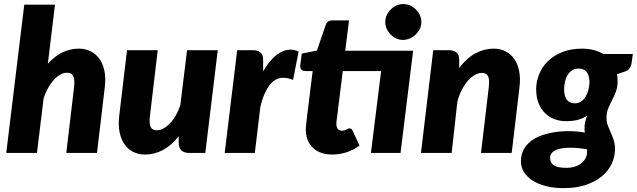

<svg xmlns="http://www.w3.org/2000/svg" viewBox="-20 -772 3214 969"><path d="M221.5 -450.5Q256.5 -489.5 296 -508Q335.5 -526.5 377.5 -526.5Q410 -526.5 436.8 -513.5Q463.5 -500.5 481.5 -475.5Q499.5 -450.5 507 -413.8Q514.5 -377 508.5 -329.5L469.5 0H314.5L353.5 -329.5Q356 -350.5 355 -365Q354 -379.5 349.5 -388.5Q345 -397.5 337 -401.2Q329 -405 317.5 -405Q302 -405 285 -395.8Q268 -386.5 252.2 -369.5Q236.5 -352.5 222.8 -328.2Q209 -304 200 -274.5L166.5 0H11.5L102.5 -748.5H257.5Z M1079 -518.5 1016 0H937Q882 0 882 -51V-84Q844.5 -37 801.5 -14.5Q758.5 8 712 8Q679.5 8 653 -5Q626.5 -18 608.8 -43.2Q591 -68.5 583.5 -105.2Q576 -142 582 -189.5L621 -518.5H776L737 -189.5Q734.5 -168.5 735.2 -154Q736 -139.5 740.5 -130.8Q745 -122 752.8 -118.2Q760.5 -114.5 772 -114.5Q788 -114.5 805 -123.8Q822 -133 838 -149.8Q854 -166.5 867.8 -190.5Q881.5 -214.5 890.5 -244L924 -518.5Z M1308 -411.5Q1327 -445 1348.5 -469Q1370 -493 1392.8 -506.2Q1415.5 -519.5 1439.2 -521.2Q1463 -523 1487 -512L1459 -368.5Q1430.5 -380.5 1405.8 -379.5Q1381 -378.5 1360.2 -362.5Q1339.5 -346.5 1322.8 -314.5Q1306 -282.5 1294 -232.5L1266 0H1114L1177 -518.5H1257Q1281 -518.5 1294.5 -507.2Q1308 -496 1308 -470.5Z M2001.5 0H1852L1903.5 -413.5H1710L1684.5 -208Q1682 -187.5 1680.5 -175.8Q1679 -164 1678.2 -157.8Q1677.5 -151.5 1677.5 -149.2Q1677.5 -147 1677.5 -146.5Q1677.5 -132 1684.2 -122.2Q1691 -112.5 1705.5 -112.5Q1713.5 -112.5 1718.8 -114.2Q1724 -116 1728 -118.2Q1732 -120.5 1735.5 -122.2Q1739 -124 1743.5 -124Q1750.5 -124 1754 -120.8Q1757.5 -117.5 1760.5 -110.5L1794.5 -37Q1763.5 -14.5 1728 -3.2Q1692.5 8 1656.5 8Q1626.5 8 1602.5 -0.2Q1578.5 -8.5 1561.2 -24.2Q1544 -40 1534.2 -62Q1524.5 -84 1523.5 -112Q1523.5 -115.5 1523.5 -120.5Q1523.5 -125.5 1524.2 -134.8Q1525 -144 1526.8 -159.2Q1528.5 -174.5 1531.5 -199.5L1558 -413.5H1519.5Q1508 -413.5 1500.8 -421.2Q1493.5 -429 1495.5 -443.5L1503 -501.5L1579.5 -517L1623.5 -645Q1631 -669 1657.5 -669H1741.5L1722.5 -516H2065ZM2106.5 -660.5Q2106.5 -642 2098.5 -625.8Q2090.5 -609.5 2077.5 -597.2Q2064.5 -585 2047.8 -577.8Q2031 -570.5 2013.5 -570.5Q1996 -570.5 1980 -577.8Q1964 -585 1951.8 -597.2Q1939.5 -609.5 1932 -625.8Q1924.5 -642 1924.5 -660.5Q1924.5 -679 1932 -695.5Q1939.5 -712 1952.2 -724.5Q1965 -737 1981 -744.2Q1997 -751.5 2014.5 -751.5Q2032.5 -751.5 2049 -744.5Q2065.5 -737.5 2078.2 -725Q2091 -712.5 2098.8 -696Q2106.5 -679.5 2106.5 -660.5Z M2297.5 -429Q2335 -479 2379.5 -502.8Q2424 -526.5 2471.5 -526.5Q2503.5 -526.5 2530.2 -513.5Q2557 -500.5 2574.8 -475.5Q2592.5 -450.5 2600 -413.8Q2607.5 -377 2601.5 -329.5L2562.5 0H2407.5L2446.5 -329.5Q2449 -350.5 2448.2 -365Q2447.5 -379.5 2443 -388Q2438.5 -396.5 2430.5 -400.2Q2422.5 -404 2411.5 -404Q2394.5 -404 2376 -393.5Q2357.5 -383 2340.8 -363.8Q2324 -344.5 2310 -317.2Q2296 -290 2288 -257L2259.5 0H2104.5L2166.5 -518.5H2246.5Q2270.5 -518.5 2284 -507.2Q2297.5 -496 2297.5 -470.5Z M2838 75Q2861 75 2880.5 69Q2900 63 2913.8 52.2Q2927.5 41.5 2935.2 26.5Q2943 11.5 2943 -7Q2943 -10 2943 -13Q2943 -16 2942.5 -18.5Q2891.5 -27 2855.8 -26.5Q2820 -26 2798 -19.2Q2776 -12.5 2766 -1.2Q2756 10 2756 23.5Q2756 49 2774.8 62Q2793.5 75 2838 75ZM2881 -250.5Q2899.5 -250.5 2913.2 -260Q2927 -269.5 2936 -284.8Q2945 -300 2949.8 -319Q2954.5 -338 2955 -357.5Q2955 -390 2941.5 -408Q2928 -426 2900 -426Q2881.5 -426 2867.8 -417.2Q2854 -408.5 2845 -394Q2836 -379.5 2831.5 -360.5Q2827 -341.5 2827 -321Q2827 -288 2840.5 -269.2Q2854 -250.5 2881 -250.5ZM3174 -499.5 3167 -451Q3162.5 -422.5 3138 -412.5L3094 -397.5Q3097 -381.5 3097 -363.5Q3097 -331.5 3088.2 -309Q3079.5 -286.5 3069 -266.5Q3058.5 -246.5 3049.8 -225.5Q3041 -204.5 3041 -176Q3041 -155.5 3047.8 -138.2Q3054.5 -121 3062.5 -103Q3070.5 -85 3077.2 -65Q3084 -45 3084 -19Q3083.5 21 3066 56.8Q3048.5 92.5 3015.5 119.2Q2982.5 146 2934.5 161.8Q2886.5 177.5 2825 177.5Q2774.5 177.5 2734.5 167Q2694.5 156.5 2666.8 138.5Q2639 120.5 2624 95.8Q2609 71 2609 42.5Q2609 5 2625.5 -22Q2642 -49 2669 -66.8Q2696 -84.5 2730.5 -94.2Q2765 -104 2801 -107.8Q2837 -111.5 2871 -109.8Q2905 -108 2931.5 -103Q2930 -115 2930 -128Q2930 -155.5 2943.5 -188.5Q2924.5 -175.5 2899 -168Q2873.5 -160.5 2836 -160.5Q2806.5 -160.5 2779.5 -170.2Q2752.5 -180 2731.8 -200Q2711 -220 2698.5 -250.2Q2686 -280.5 2686 -322Q2686 -360.5 2700.8 -397.2Q2715.5 -434 2744.8 -462.8Q2774 -491.5 2817.2 -509Q2860.5 -526.5 2918 -526.5Q2948 -526.5 2975 -519.8Q3002 -513 3025 -499.5Z"/></svg>

Font: Lato ExtraBold
Style: Italic
Weight: 800
Italic angle: -7°
Designer: Lukasz Dziedzic with Adam Twardoch and Botio Nikoltchev
Foundry: tyPoland Lukasz Dziedzic
Version: Version 2.015; 2015-08-06; http://www.latofonts.com/